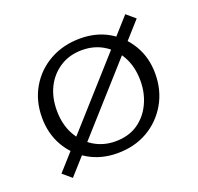

<svg xmlns="http://www.w3.org/2000/svg" viewBox="-92 -546 702 681"><g transform="rotate(-20 258.5 -205.0)"><path d="M252 8Q192 8 144.5 -19.5Q97 -47 70 -94.5Q43 -142 43 -202Q43 -265 72 -314.5Q101 -364 151.5 -392Q202 -420 266 -420Q326 -420 372.5 -393Q419 -366 446.5 -319Q474 -272 474 -212Q474 -149 445 -99Q416 -49 366.5 -20.5Q317 8 252 8ZM260 -34Q309 -34 343.5 -57Q378 -80 397 -119.5Q416 -159 416 -206Q416 -258 395 -297Q374 -336 338.5 -357.5Q303 -379 258 -379Q210 -379 174.5 -356Q139 -333 120 -295Q101 -257 101 -208Q101 -156 122 -117Q143 -78 179 -56Q215 -34 260 -34ZM73 36 40 8 446 -446 479 -418Z"/></g></svg>

Font: Ysabeau Office Light
Style: Regular
Weight: 300
Designer: Christian Thalmann (Catharsis Fonts)
Version: Version 2.001;gftools[0.9.30]; featfreeze: tnum,lnum,ss02